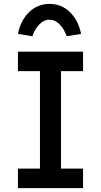

<svg xmlns="http://www.w3.org/2000/svg" viewBox="-20 -965 518 985"><path d="M185 0V-700H293V0ZM72 -600V-700H406V-600ZM72 0V-100H406V0ZM396 -791 322 -779Q310 -815 286.5 -839.5Q263 -864 234 -864Q205 -864 181.5 -839.5Q158 -815 146 -779L72 -791Q86 -861 129.5 -903Q173 -945 234 -945Q295 -945 338.5 -903Q382 -861 396 -791Z"/></svg>

Font: Lexend
Style: Regular
Weight: 400
Designer: Thomas Jockin
Foundry: Lexend
Version: Version 1.000